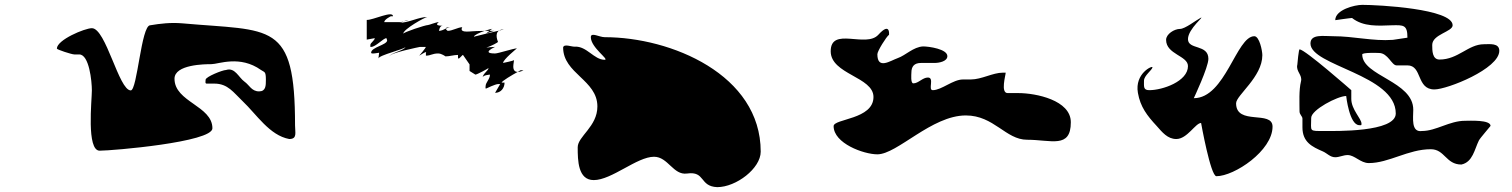

<svg xmlns="http://www.w3.org/2000/svg" viewBox="-20 -794 6220 790"><path d="M1054 -506C1068 -496 1074 -502 1074 -466C1074 -442 1074 -418 1046 -418C1015 -418 1006 -444 986 -458C962 -475 947 -518 910 -506C896 -506 826 -478 826 -466C826 -461 823 -450 830 -450H862C918 -450 941 -413 978 -378C1036 -323 1089 -237 1170 -222C1204 -222 1194 -248 1194 -278C1194 -709 1098 -665 730 -698C682 -702 640 -697 598 -690C561 -690 545 -422 518 -422C469 -422 416 -678 358 -678C329 -678 214 -630 214 -594C214 -590 275 -570 286 -570H306C347 -570 358 -460 358 -422C358 -382 335 -174 390 -174C442 -174 854 -209 854 -266C854 -359 698 -374 698 -470C698 -529 823 -530 850 -530C879 -530 967 -568 1054 -506Z M1489 -712V-631L1522 -637C1522 -628 1504 -617 1504 -610C1504 -601 1502 -601 1507 -601C1526 -601 1557 -637 1570 -637L1573 -628C1573 -609 1507 -600 1507 -577C1507 -570 1535 -577 1540 -577L1537 -553C1537 -567 1648 -592 1648 -601C1648 -588 1582 -574 1582 -562C1582 -576 1708 -601 1708 -601H1732C1732 -596 1705 -565 1705 -565C1707 -565 1726 -580 1735 -580C1730 -580 1734 -565 1732 -565C1753 -565 1758 -574 1783 -574C1797 -574 1813 -562 1813 -562C1829 -562 1848 -568 1864 -568C1866 -568 1862 -553 1867 -553C1871 -553 1882 -568 1885 -568L1912 -529V-502L1936 -487C1943 -487 1990 -513 1990 -514C1990 -504 1966 -490 1966 -475C1966 -485 1996 -487 1996 -487C1996 -468 1978 -455 1978 -439C1978 -430 1976 -430 1981 -430C1981 -430 2018 -448 2029 -448H2038C2037 -447 2017 -412 2017 -412C2041 -412 2056 -432 2056 -454H2044C2044 -460 2088 -486 2110 -498C2101 -498 2092 -503 2092 -520C2092 -531 2095 -541 2095 -547C2095 -544 2050 -535 2050 -535C2050 -549 2107 -595 2107 -595C2093 -595 2030 -574 2017 -574C1957 -574 2017 -601 2017 -601C2003 -601 1990 -599 1981 -598C2002 -605 2029 -619 2029 -622C2029 -622 2014 -655 2033 -668C1998 -660 1930 -643 1930 -643C1930 -649 1953 -660 1974 -667C1914 -666 1919 -664 1900 -664C1868 -664 1883 -682 1882 -682C1865 -682 1841 -667 1822 -667C1822 -667 1815 -672 1814 -676C1805 -672 1796 -667 1786 -667C1787 -667 1788 -688 1801 -688C1761 -688 1786 -703 1786 -703C1774 -703 1746 -691 1741 -691C1730 -691 1639 -661 1639 -655C1639 -674 1730 -724 1738 -724C1701 -724 1663 -700 1621 -700C1629 -700 1635 -703 1641 -706C1635 -704 1630 -703 1630 -703H1561C1561 -714 1588 -727 1588 -727H1597C1597 -752 1515 -711 1489 -712ZM2134 -505H2122C2122 -505 2117 -502 2110 -498C2121 -498 2133 -504 2134 -505ZM2134 -505ZM2033 -668 2053 -673C2044 -673 2038 -671 2033 -668ZM1980 -656C1988 -659 2012 -667 2014 -667H1994C1989 -663 1983 -658 1980 -656ZM1980 -656C1979 -655 1979 -655 1978 -655ZM1994 -667C2000 -672 2005 -676 2008 -676C2004 -676 1989 -672 1974 -667ZM1814 -676C1821 -679 1828 -682 1834 -682C1817 -682 1813 -679 1814 -676ZM1641 -706C1650 -709 1660 -712 1660 -712C1653 -712 1647 -709 1641 -706Z M2411 -641C2411 -598 2489 -548 2468 -548C2424 -548 2394 -605 2345 -602C2332 -601 2301 -615 2297 -599C2297 -491 2438 -465 2438 -356C2438 -273 2357 -233 2357 -188C2357 -134 2358 -53 2423 -53C2497 -53 2601 -149 2671 -149C2729 -149 2750 -72 2807 -80C2883 -91 2857 -27 2931 -24C3009 -24 3110 -101 3110 -170C3110 -487 2741 -641 2468 -641C2446 -641 2411 -663 2411 -641Z M3638 -651C3638 -651 3644 -706 3594 -651C3543 -595 3398 -686 3398 -583C3398 -488 3574 -478 3574 -395C3574 -302 3410 -306 3410 -275C3410 -204 3534 -159 3590 -159C3672 -159 3813 -319 3954 -319C4070 -319 4118 -219 4206 -219C4305 -219 4386 -181 4386 -291C4386 -382 4242 -411 4170 -411H4126C4096 -411 4118 -485 4118 -495H4106C4065 -495 4019 -467 3974 -467H3942C3901 -467 3854 -423 3818 -423C3797 -423 3826 -475 3798 -475C3776 -475 3759 -451 3738 -451C3726 -451 3730 -489 3730 -495C3730 -520 3741 -535 3770 -535H3826C3843 -535 3878 -541 3878 -563C3878 -592 3803 -603 3778 -603C3738 -601 3706 -566 3674 -555C3643 -544 3590 -506 3590 -571C3590 -584 3627 -643 3638 -651Z M4919 -720C4900 -710 4856 -675 4835 -675C4812 -675 4778 -654 4778 -630C4778 -570 4868 -565 4868 -522C4868 -459 4763 -423 4709 -423C4684 -423 4687 -437 4687 -462C4687 -483 4720 -505 4722 -517C4723 -526 4648 -492 4662 -412C4672 -354 4700 -318 4739 -276C4762 -250 4784 -222 4820 -222C4865 -222 4899 -288 4922 -288C4922 -288 4961 -69 4985 -69C5059 -69 5216 -174 5216 -273C5216 -342 5066 -276 5066 -369C5066 -402 5174 -477 5174 -567C5174 -585 5162 -645 5141 -645C5067 -645 5022 -390 4892 -390C4892 -390 4952 -517 4952 -552C4952 -613 4868 -588 4868 -633C4868 -676 4942 -732 4919 -720Z M5711 -630C5628 -624 5551 -645 5465 -645C5426 -645 5372 -655 5372 -615C5372 -523 5723 -487 5723 -327C5723 -249 5471 -255 5429 -255C5364 -255 5375 -252 5375 -309C5375 -342 5484 -399 5519 -399C5519 -399 5532 -279 5573 -279C5581 -279 5582 -277 5582 -285C5582 -306 5540 -343 5540 -387V-423C5540 -423 5349 -591 5327 -591C5324 -591 5318 -534 5318 -528C5311 -500 5340 -486 5333 -459C5324 -423 5327 -372 5327 -336C5327 -322 5339 -316 5339 -306V-270C5339 -209 5379 -190 5423 -171C5441 -163 5453 -147 5474 -147C5491 -147 5507 -156 5525 -156C5554 -156 5578 -123 5612 -123C5695 -123 5774 -180 5867 -180C5925 -180 5929 -117 5993 -117C6040 -127 6047 -180 6065 -216C6070 -226 6113 -275 6113 -276C6113 -302 6026 -297 6008 -297C5944 -297 5889 -255 5831 -255C5785 -248 5795 -310 5795 -342C5796 -460 5585 -481 5585 -570C5585 -579 5654 -576 5654 -576C5691 -576 5706 -525 5726 -525H5771C5833 -525 5807 -426 5882 -426C5935 -426 6149 -511 6149 -585C6149 -618 6109 -612 6086 -612C6021 -612 5980 -549 5903 -549C5873 -549 5873 -586 5873 -609C5873 -653 5957 -663 5957 -690C5957 -758 5651 -774 5585 -774C5554 -774 5474 -754 5474 -711C5474 -711 5536 -720 5543 -720C5590 -683 5651 -688 5708 -690C5755 -691 5771 -692 5771 -639Z"/></svg>

Font: CISF Camouflage Kit
Style: Regular
Weight: 400
Designer: Robert Jablonski, Jasper
Foundry: Cannot Into Space Fonts
Version: Version 1.27